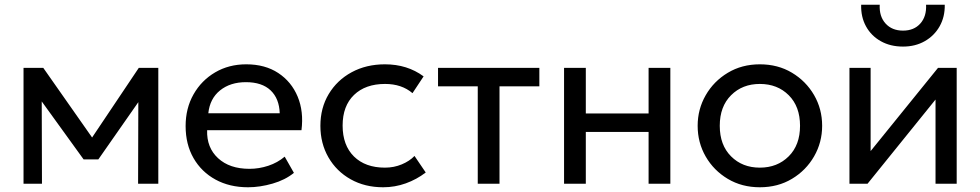

<svg xmlns="http://www.w3.org/2000/svg" viewBox="-20 -777 4146 812"><path d="M79.5 0V-490H163L369.5 -195.5L567 -490H649.5V0H564L565 -345L396 -103H333.5L156.5 -348L157.5 0Z M1029 15Q951 15 891.5 -17.5Q832 -50 798.5 -108.2Q765 -166.5 765 -244Q765 -319 798.5 -378Q832 -437 890 -471Q948 -505 1021.5 -505Q1101 -505 1156.8 -468.2Q1212.5 -431.5 1238.8 -368.5Q1265 -305.5 1255 -226.5H856Q853.5 -153 902.2 -108Q951 -63 1035 -63Q1075.5 -63 1114.8 -76Q1154 -89 1184 -114.5L1223 -46Q1186.5 -16 1132.8 -0.5Q1079 15 1029 15ZM861 -298H1163Q1161 -360 1124.5 -394.8Q1088 -429.5 1020 -429.5Q954 -429.5 910.8 -394.8Q867.5 -360 861 -298Z M1600.5 15Q1523 15 1463 -18.8Q1403 -52.5 1369 -111.5Q1335 -170.5 1335 -245Q1335 -320.5 1370.2 -379.2Q1405.5 -438 1467.2 -471.5Q1529 -505 1608 -505Q1702.5 -505 1771.5 -454L1724.5 -383Q1679 -422 1608.5 -422Q1525.5 -422 1477.2 -375.5Q1429 -329 1429 -246Q1429 -162.5 1477 -115.2Q1525 -68 1608 -68Q1646 -68 1679 -81.8Q1712 -95.5 1733 -117.5L1780.5 -47.5Q1742 -18 1696 -1.5Q1650 15 1600.5 15Z M2000.5 0V-412H1832.5V-490H2261V-412H2092.5V0Z M2365.5 0V-490H2457.5V-297H2723V-490H2815V0H2723V-219H2457.5V0Z M3193.5 15Q3117.5 15 3058 -20.5Q2998.5 -56 2964.5 -115Q2930.5 -174 2930.5 -245Q2930.5 -315 2964.5 -374.2Q2998.5 -433.5 3058 -469.2Q3117.5 -505 3193.5 -505Q3270 -505 3329.2 -469.5Q3388.5 -434 3422.8 -375Q3457 -316 3457 -245Q3457 -175 3423 -115.8Q3389 -56.5 3329.5 -20.8Q3270 15 3193.5 15ZM3193.5 -68Q3267.5 -68 3315.5 -115.8Q3363.5 -163.5 3363.5 -245Q3363.5 -326.5 3315.8 -374.2Q3268 -422 3193.5 -422Q3119.5 -422 3071.8 -374.2Q3024 -326.5 3024 -245Q3024 -163.5 3071.8 -115.8Q3119.5 -68 3193.5 -68Z M3572.5 0V-490H3662V-138L3947 -490H4026V0H3936.5V-356L3649 0ZM3799 -580Q3745.5 -580 3705 -602.8Q3664.5 -625.5 3642.5 -665.5Q3620.5 -705.5 3622 -757H3700.5Q3698 -707.5 3725.2 -677.5Q3752.5 -647.5 3799 -647.5Q3845.5 -647.5 3872.2 -677.5Q3899 -707.5 3896.5 -757H3975.5Q3976.5 -706 3954 -666Q3931.5 -626 3891.2 -603Q3851 -580 3799 -580Z"/></svg>

Font: Geologica Light
Style: Regular
Weight: 300
Designer: Sindre Bremnes, Frode Helland
Foundry: Monokrom Skriftforlag AS
Version: Version 1.010; ttfautohint (v1.8.4.7-5d5b);gftools[0.9.28]